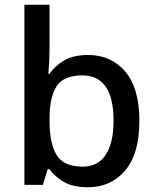

<svg xmlns="http://www.w3.org/2000/svg" viewBox="-20 -780 660 810"><path d="M189 -577Q189 -544 187 -514Q185 -484 184 -468H189Q211 -502 250.5 -525Q290 -548 352 -548Q449 -548 508.5 -478Q568 -408 568 -270Q568 -131 508 -60.5Q448 10 351 10Q288 10 249.5 -12.5Q211 -35 189 -66H181L161 0H83V-760H189ZM327 -462Q249 -462 219 -416.5Q189 -371 189 -277V-269Q189 -176 218.5 -126.5Q248 -77 329 -77Q393 -77 426 -127Q459 -177 459 -271Q459 -462 327 -462Z"/></svg>

Font: Noto Sans Gurmukhi UI Medium
Style: Regular
Weight: 500
Designer: Jelle Bosma - Monotype Design Team
Foundry: Monotype Imaging Inc.
Version: Version 2.004; ttfautohint (v1.8.4.7-5d5b)